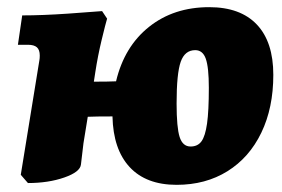

<svg xmlns="http://www.w3.org/2000/svg" viewBox="-20 -504 788 536"><path d="M743 -295Q743 -203 709.5 -133.5Q676 -64 615 -26Q554 12 473 12Q388 12 342 -37.5Q296 -87 294 -179Q247 -179 225 -178L213 -104L206 -45Q204 -24 159.5 -8.5Q115 7 58 7L38 -16L90 -336Q91 -341 91 -349Q91 -365 83 -372Q75 -379 58 -379H30L42 -461Q98 -461 170.5 -466Q243 -471 265 -473L279 -452Q275 -439 264 -393.5Q253 -348 246 -302L242 -276Q282 -276 304 -277Q327 -374 396 -429Q465 -484 564 -484Q651 -484 697 -435.5Q743 -387 743 -295ZM563 -259Q563 -316 554.5 -340Q546 -364 525 -364Q496 -364 484.5 -331.5Q473 -299 473 -215Q473 -148 481.5 -121.5Q490 -95 512 -95Q532 -95 542.5 -109.5Q553 -124 558 -159Q563 -194 563 -259Z"/></svg>

Font: Alegreya Black
Style: Italic
Weight: 900
Italic angle: -7°
Designer: Juan Pablo del Peral
Foundry: Huerta Tipografica
Version: Version 2.007; ttfautohint (v1.6)